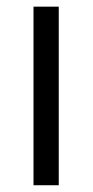

<svg xmlns="http://www.w3.org/2000/svg" viewBox="-20 -548 275 568"><path d="M153.8 -528.3V0H79.1V-528.3Z"/></svg>

Font: Vazirmatn UI FD Light
Style: Regular
Weight: 300
Designer: Saber Rastikerdar
Foundry: Saber Rastikerdar
Version: Version 33.003